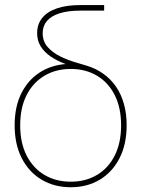

<svg xmlns="http://www.w3.org/2000/svg" viewBox="-20 -748 570 775"><path d="M265.6 7.8Q199.2 7.8 147.9 -22.7Q96.7 -53.2 67.9 -109.4Q39.1 -165.5 39.1 -242.2Q39.1 -319.3 67.9 -374.8Q96.7 -430.2 147.9 -460.2Q199.2 -490.2 265.6 -490.2L319.3 -467.3Q278.8 -477.1 244.4 -489.7Q210 -502.4 184.3 -520Q158.7 -537.6 144.3 -560.8Q129.9 -584 129.9 -614.3Q129.9 -649.9 150.1 -675.3Q170.4 -700.7 209.5 -714.1Q248.5 -727.5 304.2 -727.5H400.4V-705.1H304.2Q254.4 -705.1 220.5 -694.3Q186.5 -683.6 169.4 -663.3Q152.3 -643.1 152.3 -614.3Q152.3 -580.1 173.3 -557.1Q194.3 -534.2 224.9 -519.5Q255.4 -504.9 284.9 -496.3Q314.5 -487.8 331.5 -482.4Q367.7 -471.2 397.2 -450.2Q426.8 -429.2 447.8 -398.9Q468.8 -368.7 480 -329.3Q491.2 -290 491.2 -242.2Q491.2 -165.5 462.4 -109.4Q433.6 -53.2 382.8 -22.7Q332 7.8 265.6 7.8ZM265.6 -14.6Q325.2 -14.6 371.1 -41.7Q417 -68.8 442.9 -119.9Q468.8 -170.9 468.8 -242.2Q468.8 -313.5 442.9 -364.5Q417 -415.5 371.1 -442.6Q325.2 -469.7 265.6 -469.7Q206.1 -469.7 159.9 -442.6Q113.8 -415.5 87.6 -364.5Q61.5 -313.5 61.5 -242.2Q61.5 -170.9 87.6 -119.9Q113.8 -68.8 159.9 -41.7Q206.1 -14.6 265.6 -14.6Z"/></svg>

Font: Inter 28pt Thin
Style: Regular
Weight: 250
Designer: Rasmus Andersson
Foundry: rsms
Version: Version 4.001;git-66647c0bb